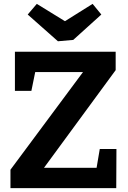

<svg xmlns="http://www.w3.org/2000/svg" viewBox="-20 -971 663 991"><path d="M34 0V-95L421 -616L436 -599H132L165 -615L142 -502H57V-704H577V-609L191 -83L186 -105H505L475 -84L495 -202H581L580 0ZM458 -951 503 -896 358 -765 279 -758 123 -896 170 -951 365 -831 268 -832Z"/></svg>

Font: Bitter Thin
Style: Bold
Weight: 700
Version: Version 3.021